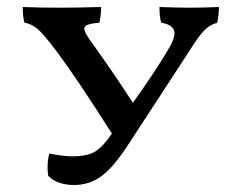

<svg xmlns="http://www.w3.org/2000/svg" viewBox="-20 -522 691 549"><path d="M606 -502Q606 -480 601 -457Q581 -452 564.5 -435.5Q548 -419 522 -377L345 -106Q304 -43 269.5 -18Q235 7 192 7Q144 7 118 -19Q116 -31 116 -42Q116 -65 121 -83Q161 -75 187 -75Q230 -75 252.5 -89Q275 -103 300 -140Q197 -302 142 -375Q103 -427 85 -441Q67 -455 50 -457Q45 -473 45 -502Q93 -500 156 -500Q195 -500 269 -502Q269 -477 264 -457Q240 -455 230.5 -451Q221 -447 221 -440Q221 -429 244 -398Q303 -316 360 -228Q428 -323 466 -389Q479 -413 479 -426Q479 -451 441 -457Q436 -472 436 -502Q492 -500 523 -500Q562 -500 606 -502Z"/></svg>

Font: Vollkorn SC
Style: Regular
Weight: 400
Designer: Friedrich Althausen
Foundry: Friedrich Althausen
Version: Version 4.015